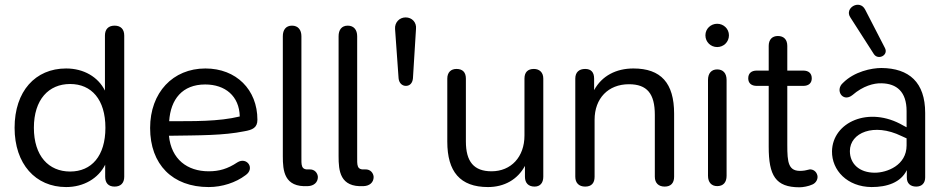

<svg xmlns="http://www.w3.org/2000/svg" viewBox="-20 -786 4011 816"><path d="M261 9C336 9 398 -28 427 -86V-35C427 -8 441 7 467 7C493 7 508 -8 508 -35V-635C508 -662 493 -677 467 -677C441 -677 426 -662 426 -635V-401C397 -459 336 -495 261 -495C130 -495 42 -398 42 -243C42 -89 131 9 261 9ZM278 -57C187 -57 124 -123 124 -243C124 -363 187 -429 278 -429C369 -429 428 -363 428 -243C428 -123 369 -57 278 -57Z M867 9C924 9 982 -10 1023 -41C1066 -70 1029 -121 989 -96C947 -68 911 -58 867 -58C776 -58 708 -109 698 -209C831 -211 929 -210 1018 -228C1053 -234 1074 -243 1074 -277C1074 -405 984 -495 853 -495C715 -495 618 -393 618 -242C618 -87 713 9 867 9ZM699 -271C705 -364 755 -427 852 -427C937 -427 997 -378 999 -291C909 -269 801 -271 699 -271Z M1331 -34C1330 -50 1318 -67 1295 -66C1258 -63 1261 -84 1261 -123V-632C1261 -659 1247 -677 1221 -677C1195 -677 1182 -659 1182 -632V-122C1182 -61 1187 11 1289 5C1313 4 1331 -10 1331 -34Z M1568 -34C1567 -50 1555 -67 1532 -66C1495 -63 1498 -84 1498 -123V-632C1498 -659 1484 -677 1458 -677C1432 -677 1419 -659 1419 -632V-122C1419 -61 1424 11 1526 5C1550 4 1568 -10 1568 -34Z M1705 -421C1721 -421 1733 -432 1735 -453L1748 -663C1751 -691 1731 -712 1704 -712C1677 -712 1657 -690 1659 -663L1674 -453C1676 -433 1689 -421 1705 -421Z M2054 9C2123 9 2180 -23 2211 -81V-35C2211 -8 2226 7 2252 7C2275 7 2289 -8 2289 -35V-452C2289 -479 2272 -493 2249 -493C2223 -493 2209 -479 2209 -452V-210C2209 -119 2152 -58 2069 -58C1994 -58 1960 -99 1960 -185V-452C1960 -479 1946 -493 1920 -493C1897 -493 1881 -479 1881 -452V-184C1881 -57 1935 9 2054 9Z M2467 7C2494 7 2507 -8 2507 -35V-277C2507 -368 2565 -428 2653 -428C2730 -428 2763 -388 2763 -298V-35C2763 -8 2779 7 2805 7C2831 7 2845 -8 2845 -35V-303C2845 -433 2789 -495 2672 -495C2599 -495 2538 -464 2505 -403V-452C2505 -479 2492 -493 2467 -493C2441 -493 2425 -479 2425 -452V-35C2425 -8 2441 7 2467 7Z M3028 5C3054 5 3068 -11 3068 -39V-446C3068 -475 3053 -491 3028 -491C3004 -491 2989 -475 2989 -446V-39C2989 -11 3004 5 3028 5ZM3028 -586C3055 -586 3078 -607 3078 -636C3078 -664 3055 -685 3028 -685C3001 -685 2978 -664 2978 -636C2978 -607 3001 -586 3028 -586Z M3378 10C3392 10 3416 6 3433 -2C3449 -9 3457 -26 3454 -40C3450 -58 3435 -67 3421 -66C3409 -64 3405 -61 3388 -60C3330 -56 3326 -95 3326 -170V-421H3394C3417 -421 3430 -433 3430 -453C3430 -474 3417 -486 3394 -486H3326V-591C3326 -618 3311 -633 3286 -633C3262 -633 3247 -618 3247 -591V-486H3196C3173 -486 3160 -474 3160 -453C3160 -433 3173 -421 3196 -421H3247V-162C3247 -40 3276 10 3378 10Z M3684 9C3750 9 3808 -10 3834 -63V-31C3834 -7 3849 7 3874 7C3898 7 3912 -8 3912 -32V-306C3912 -436 3844 -496 3726 -497C3684 -497 3611 -482 3563 -434C3527 -403 3562 -349 3603 -382C3648 -421 3694 -433 3726 -432C3791 -431 3833 -396 3833 -314V-245L3818 -253C3673 -337 3518 -267 3516 -143C3515 -62 3581 8 3684 9ZM3594 -712 3694 -556C3712 -529 3757 -551 3741 -582L3657 -745C3634 -791 3567 -752 3594 -712ZM3592 -144C3592 -222 3694 -265 3811 -208L3833 -198V-168C3833 -83 3749 -52 3698 -52C3632 -52 3592 -90 3592 -144Z"/></svg>

Font: SN Pro Book
Style: Regular
Weight: 350
Designer: Tobias Whetton
Foundry: Supernotes
Version: Version 1.003;Glyphs 3.3 (3324)